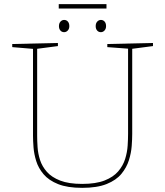

<svg xmlns="http://www.w3.org/2000/svg" viewBox="-20 -899 795 925"><path d="M497 -687 717 -692V-677L610 -663L617 -671V-254Q617 -229 614.5 -195.5Q612 -162 601 -127Q590 -92 565 -61.5Q540 -31 494 -12.5Q448 6 376 6Q305 6 260 -12Q215 -30 190 -59.5Q165 -89 154.5 -123Q144 -157 141.5 -189Q139 -221 139 -245V-671L146 -663L39 -672V-687L259 -692V-677L152 -663L159 -671V-245Q159 -221 161 -190Q163 -159 173 -128Q183 -97 206 -71Q229 -45 270 -29Q311 -13 376 -13Q442 -13 484 -29.5Q526 -46 549.5 -73.5Q573 -101 583 -133.5Q593 -166 595 -197.5Q597 -229 597 -254V-671L604 -664L497 -672ZM466 -744Q455 -744 448 -752Q441 -760 441 -773Q441 -787 448.5 -795Q456 -803 466 -803Q477 -803 484 -795Q491 -787 491 -773Q491 -760 483.5 -752Q476 -744 466 -744ZM289 -744Q278 -744 271 -752Q264 -760 264 -773Q264 -787 271.5 -795Q279 -803 289 -803Q300 -803 307 -795Q314 -787 314 -773Q314 -760 306.5 -752Q299 -744 289 -744ZM493 -879V-858H263V-879Z"/></svg>

Font: Bitter Thin Thin
Style: Regular
Weight: 250
Version: Version 2.002